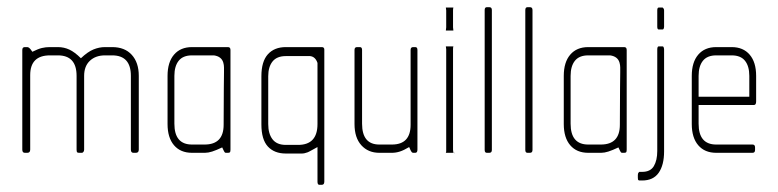

<svg xmlns="http://www.w3.org/2000/svg" viewBox="-20 -425 2164 534"><path d="M358 0H351Q344 0 344 -9V-214Q344 -271 292 -271H272Q246 -271 230 -256Q214 -241 214 -214V-9Q214 -5 212 -2.5Q210 0 208 0H200Q196 0 194.5 -1.5Q193 -3 193 -9V-214Q193 -271 141 -271H119Q64 -271 64 -216V-9Q64 0 56 0H49Q42 0 42 -9V-286Q42 -294 49 -294H56Q58 -294 61 -292Q64 -290 70 -281Q86 -289 96.5 -291.5Q107 -294 118 -294H141Q158 -294 173 -287Q188 -280 205 -263Q224 -281 240 -287.5Q256 -294 272 -294H292Q327 -294 346.5 -272.5Q366 -251 366 -214V-9Q366 0 358 0Z M614 0H608Q606 0 604.5 -2Q603 -4 598 -15Q581 -7 570 -3.5Q559 0 550 0H514Q482 0 464 -21Q446 -42 446 -80V-214Q446 -252 464 -273Q482 -294 514 -294H614Q621 -294 621 -286V-9Q621 -3 619.5 -1.5Q618 0 614 0ZM601 -251Q596 -268 575 -271H514Q489 -271 477 -256Q465 -241 465 -214V-81Q465 -23 514 -23H549Q602 -23 602 -78Q602 -148 602.5 -180Q603 -212 603 -224Q603 -231 603 -237.5Q603 -244 601 -251Z M875 89H868Q863 89 863 80V-16Q848 -8 842 -4.5Q836 -1 831 0Q826 2 820 2Q814 2 809 2H775Q743 2 725 -17.5Q707 -37 707 -79V-213Q707 -254 725 -274Q743 -294 775 -294H875Q882 -294 882 -287V80Q882 89 875 89ZM863 -250Q856 -271 836 -269H775Q750 -269 738 -254Q726 -239 726 -213V-80Q726 -53 738 -37.5Q750 -22 775 -22H809Q863 -22 863 -80Z M1135 0H1129Q1127 0 1125 -2Q1123 -4 1118 -16Q1103 -7 1092 -3.5Q1081 0 1070 0H1035Q1004 0 985 -21Q966 -42 966 -80V-286Q966 -294 973 -294H981Q987 -294 987 -286V-81Q987 -23 1035 -23H1070Q1122 -23 1122 -78V-286Q1122 -294 1129 -294H1135Q1141 -294 1141 -286V-9Q1141 0 1135 0Z M1241 -404Q1240 -401 1240 -396V-349Q1240 -347 1240.5 -344.5Q1241 -342 1241 -340H1220Q1220 -342 1220.5 -344.5Q1221 -347 1221 -349V-396Q1221 -398 1220.5 -400Q1220 -402 1220 -404ZM1241 -296Q1240 -294 1240 -288V-8Q1240 -6 1240.5 -4Q1241 -2 1241 0Q1242 0 1243 1Q1244 2 1244 0H1220L1221 -4V-8V-288Q1221 -290 1220.5 -292Q1220 -294 1220 -296Z M1341 0H1334Q1328 0 1328 -8V-397Q1328 -405 1334 -405H1341Q1348 -405 1348 -397V-8Q1348 0 1341 0Z M1454 0H1447Q1441 0 1441 -8V-397Q1441 -405 1447 -405H1454Q1461 -405 1461 -397V-8Q1461 0 1454 0Z M1716 0H1710Q1708 0 1706.5 -2Q1705 -4 1700 -15Q1683 -7 1672 -3.5Q1661 0 1652 0H1616Q1584 0 1566 -21Q1548 -42 1548 -80V-214Q1548 -252 1566 -273Q1584 -294 1616 -294H1716Q1723 -294 1723 -286V-9Q1723 -3 1721.5 -1.5Q1720 0 1716 0ZM1703 -251Q1698 -268 1677 -271H1616Q1591 -271 1579 -256Q1567 -241 1567 -214V-81Q1567 -23 1616 -23H1651Q1704 -23 1704 -78Q1704 -148 1704.5 -180Q1705 -212 1705 -224Q1705 -231 1705 -237.5Q1705 -244 1703 -251Z M1823 -343H1812Q1808 -343 1808 -351V-396Q1808 -404 1812 -404H1823L1825 -402Q1827 -400 1827 -396V-351Q1827 -346 1825 -344Q1824 -343 1823 -343ZM1766 77H1758Q1757 77 1755.5 76Q1754 75 1754 69V62Q1754 57 1756 55L1758 53H1766Q1789 53 1798.5 37Q1808 21 1808 -5V-287Q1808 -296 1812 -296H1823Q1825 -296 1826 -293Q1827 -290 1827 -287V-4Q1827 34 1812 55.5Q1797 77 1766 77Z M2077 -133H1923V-81Q1923 -23 1972 -23H2073Q2080 -23 2080 -15V-8Q2080 0 2073 0H1972Q1940 0 1922 -21Q1904 -42 1904 -80V-214Q1904 -252 1922 -273Q1940 -294 1972 -294H2015Q2047 -294 2065 -273Q2083 -252 2083 -214V-143Q2083 -133 2077 -133ZM2064 -214Q2064 -241 2052 -256Q2040 -271 2015 -271H1972Q1947 -271 1935 -256Q1923 -241 1923 -214V-156H2064Z"/></svg>

Font: Chathura Light
Style: Regular
Weight: 300
Designer: Appaji Ambarisha Darbha
Foundry: Aditya Fonts
Version: Version 1.001 2016